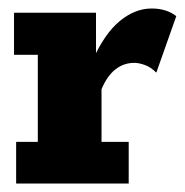

<svg xmlns="http://www.w3.org/2000/svg" viewBox="-20 -432 435 452"><path d="M18 0V-98H69V-303H13V-402H206V-274L197 -288Q226 -353 262 -382.5Q298 -412 337 -412Q372 -412 395 -394L348 -261Q335 -274 321 -279Q307 -284 296 -284Q271 -284 251.5 -268.5Q232 -253 219 -222V-98H283V0Z"/></svg>

Font: Rokkitt ExtraBold
Style: Regular
Weight: 800
Version: Version 3.103